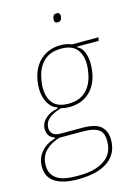

<svg xmlns="http://www.w3.org/2000/svg" viewBox="-147 -762 746 1045"><g transform="rotate(-15 226.0 -239.5)"><path d="M388 51Q388 128 329 170Q270 212 158 212Q77 212 31.5 183.5Q-14 155 -14 95Q-14 49 14.5 14Q43 -21 94 -35L95 -41Q54 -54 54 -100Q54 -118 62 -133Q70 -148 83.5 -159.5Q97 -171 114 -178.5Q131 -186 150 -189L151 -195Q133 -201 120 -213.5Q107 -226 98.5 -242.5Q90 -259 85.5 -278.5Q81 -298 81 -317Q81 -363 93.5 -400.5Q106 -438 129 -464Q152 -490 184 -504Q216 -518 254 -518Q274 -518 290 -514.5Q306 -511 317 -506H466L462 -487H341L340 -483Q365 -473 376.5 -443Q388 -413 388 -381Q388 -287 341.5 -233.5Q295 -180 214 -180Q191 -180 169 -186Q116 -170 95 -149Q74 -128 74 -100Q74 -82 86 -67.5Q98 -53 134 -53H255Q329 -53 358.5 -25.5Q388 2 388 51ZM216 -199Q279 -199 315 -234.5Q351 -270 361 -327Q366 -353 366.5 -364Q367 -375 367 -381Q367 -435 340 -467Q313 -499 253 -499Q190 -499 154 -463.5Q118 -428 108 -371Q103 -345 102.5 -334Q102 -323 102 -317Q102 -263 129 -231Q156 -199 216 -199ZM366 52Q366 31 361 15Q356 -1 343 -11.5Q330 -22 307.5 -27.5Q285 -33 251 -33H120Q70 -19 39 12.5Q8 44 8 93Q8 122 19 141Q30 160 49 171.5Q68 183 93 188Q118 193 146 193H176Q261 193 313.5 157.5Q366 122 366 52ZM273 -642Q262 -642 258.5 -647.5Q255 -653 255 -659Q255 -666 257 -674Q259 -682 264 -686.5Q269 -691 280 -691Q291 -691 294.5 -685.5Q298 -680 298 -674Q298 -667 296 -659Q294 -651 289 -646.5Q284 -642 273 -642Z"/></g></svg>

Font: IBM Plex Sans Cond Thin
Style: Italic
Weight: 100
Width: 3
Italic angle: -11°
Designer: Mike Abbink, Paul van der Laan, Pieter van Rosmalen
Foundry: Bold Monday
Version: Version 1.3